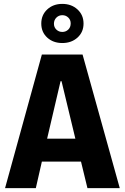

<svg xmlns="http://www.w3.org/2000/svg" viewBox="-20 -966 640 986"><path d="M6 0 195 -686H404L595 0H429L396 -136H195L164 0ZM291 -549 222 -254H367L296 -549ZM300 -745Q253 -745 222.5 -773Q192 -801 192 -845Q192 -889 222.5 -917.5Q253 -946 300 -946Q347 -946 378 -917.5Q409 -889 409 -845Q409 -801 378 -773Q347 -745 300 -745ZM300 -802Q318 -802 330.5 -814Q343 -826 343 -846Q343 -864 330.5 -876Q318 -888 300 -888Q282 -888 269.5 -875.5Q257 -863 257 -844Q257 -826 269.5 -814Q282 -802 300 -802Z"/></svg>

Font: Chivo Mono
Style: Bold
Weight: 700
Monospace: yes
Designer: Hector Gatti
Foundry: Omnibus-Type
Version: Version 1.008; ttfautohint (v1.8.4.7-5d5b)